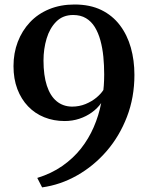

<svg xmlns="http://www.w3.org/2000/svg" viewBox="-20 -772 650 832"><path d="M303 -752.5Q370 -752.5 418.8 -728.8Q467.5 -705 499.5 -662.8Q531.5 -620.5 547 -565.5Q562.5 -510.5 562.5 -447.5Q562.5 -350 530.2 -266Q498 -182 442 -117.2Q386 -52.5 314 -11.8Q242 29 162.5 40L141.5 -1Q203 -20 250 -52.8Q297 -85.5 330.8 -128.2Q364.5 -171 386.2 -221.2Q408 -271.5 418.5 -325.5Q402.5 -302.5 378.2 -285Q354 -267.5 324 -257.5Q294 -247.5 260 -247.5Q212.5 -247.5 172 -263.8Q131.5 -280 101.8 -311Q72 -342 55.2 -386Q38.5 -430 38.5 -485.5Q38.5 -542 57 -590.5Q75.5 -639 109.8 -675.5Q144 -712 193 -732.2Q242 -752.5 303 -752.5ZM292 -310Q323.5 -310 350.8 -321.2Q378 -332.5 397.8 -349Q417.5 -365.5 428 -382Q429 -390.5 429.8 -401.2Q430.5 -412 431 -424Q431.5 -436 431.5 -449Q431.5 -489 427.8 -526.8Q424 -564.5 415 -597.2Q406 -630 390.8 -654.8Q375.5 -679.5 352.5 -693.2Q329.5 -707 297 -707Q252.5 -707 224 -678.5Q195.5 -650 182 -605Q168.5 -560 168.5 -510Q168.5 -445.5 183 -401Q197.5 -356.5 225.2 -333.5Q253 -310.5 292 -310Z"/></svg>

Font: Merriweather 60pt SemiBold
Style: Regular
Weight: 600
Version: Version 2.100